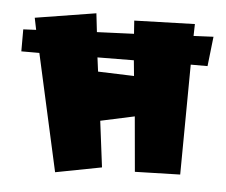

<svg xmlns="http://www.w3.org/2000/svg" viewBox="-43 -585 737 626"><g transform="rotate(5 325.0 -272.0)"><path d="M15 -463V-391H74L159 -8L310 -37L291 -188L402 -212L418 -32L566 -36L569 -396H624L635 -493L570 -490L571 -529L373 -523L376 -480L255 -475L248 -536L49 -504L57 -465ZM383 -394 388 -343 270 -347 264 -393Z"/></g></svg>

Font: Super Mario
Style: Regular
Weight: 400
Version: Version 1.0